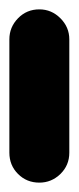

<svg xmlns="http://www.w3.org/2000/svg" viewBox="-20 -390 168 410"><path d="M0 -64H128V-306H0ZM64 -128Q37 -128 18.5 -109Q0 -90 0 -64Q0 -37 18.5 -18.5Q37 0 64 0Q90 0 109 -18.5Q128 -37 128 -64Q128 -90 109 -109Q90 -128 64 -128ZM64 -370Q37 -370 18.5 -351Q0 -332 0 -306Q0 -279 18.5 -260.5Q37 -242 64 -242Q90 -242 109 -260.5Q128 -279 128 -306Q128 -332 109 -351Q90 -370 64 -370Z"/></svg>

Font: Wavefont
Style: Bold
Weight: 700
Version: Version 3.004;gftools[0.9.33]